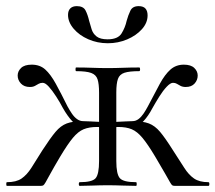

<svg xmlns="http://www.w3.org/2000/svg" viewBox="-22 -606 702 626"><path d="M238 0Q235 0 235 -6Q235 -12 238 -12Q278.6 -12 289.8 -25Q301 -38 301 -81V-303.4Q301 -332.4 296.1 -347.4Q291.2 -362.4 275.2 -368.2Q259.2 -374 226.2 -374Q224.2 -374 224.2 -380Q224.2 -386 226.2 -386Q253 -386 278.6 -385Q304.2 -384 329 -384Q353.6 -384 379.1 -385Q404.6 -386 432 -386Q434.8 -386 434.8 -380Q434.8 -374 432 -374Q400 -374 383.9 -368.8Q367.8 -363.6 362.5 -348.6Q357.2 -333.6 357.2 -304.6V-81Q357.2 -38 368.8 -25Q380.4 -12 421.6 -12Q423.8 -12 423.8 -6Q423.8 0 421.6 0Q402.2 0 377.9 -1Q353.6 -2 329 -2Q304.2 -2 280.5 -1Q256.8 0 238 0ZM0.6 0Q-1.6 0 -1.6 -6Q-1.6 -12 0.6 -12Q31 -12 48.4 -24Q65.8 -36 80.5 -59.1Q95.2 -82.2 116.2 -116Q142.2 -156 159 -176Q175.8 -196 195.5 -203.5Q215.2 -211 249 -211Q259.6 -211 273.3 -210.1Q287 -209.2 303.9 -208.6Q320.8 -208 338.8 -207L337.8 -189Q312 -192 294.4 -192Q268.4 -192 250.5 -184.5Q232.6 -177 215.6 -156.5Q198.6 -136 174.6 -96Q152.8 -59.2 142.2 -39.7Q131.6 -20.2 126.7 -11.7Q121.8 -3.2 119 -1.6Q116.2 0 110.8 0ZM249 -194.2Q229 -194.2 213.4 -211Q197.8 -227.8 183 -253.8Q173.6 -272 161.2 -291.2Q148.8 -310.4 137.3 -323.2Q125.8 -336 117.2 -336Q109.8 -336 104.1 -332.8Q98.4 -329.6 92 -326Q85.6 -322.4 75.4 -322.4Q56.8 -322.4 46.2 -333.7Q35.6 -345 35.6 -359.8Q35.6 -373.6 46.7 -384.4Q57.8 -395.2 81.6 -395.2Q108.2 -395.2 125.7 -379.3Q143.2 -363.4 159.9 -333Q176.6 -302.6 198.4 -258.6Q205 -246.6 212.4 -235.6Q219.8 -224.6 229.1 -217.8Q238.4 -211 249 -211ZM548.2 0Q542.8 0 540 -1.6Q537.2 -3.2 532.4 -11.7Q527.6 -20.2 516.5 -39.7Q505.4 -59.2 483.6 -96Q459.6 -136 442.5 -156.5Q425.4 -177 407.7 -184.5Q390 -192 364 -192Q346.2 -192 321.2 -189L320.2 -207Q338.4 -208 355.3 -208.6Q372.2 -209.2 386.3 -210.1Q400.4 -211 410 -211Q443.8 -211 463.5 -203.5Q483.2 -196 500 -176Q516.8 -156 542 -116Q564 -82.2 578.6 -59.1Q593.2 -36 610.7 -24Q628.2 -12 657.6 -12Q660.6 -12 660.6 -6Q660.6 0 657.6 0ZM410 -194.2V-211Q420.6 -211 429.6 -217.8Q438.6 -224.6 446 -235.6Q453.4 -246.6 459.8 -258.6Q482.6 -302.6 499.2 -333Q515.8 -363.4 533.8 -379.3Q551.8 -395.2 577.4 -395.2Q600.4 -395.2 611.5 -384.4Q622.6 -373.6 622.6 -359.8Q622.6 -345 612.5 -333.7Q602.4 -322.4 583.6 -322.4Q573.6 -322.4 566.7 -326Q559.8 -329.6 554.6 -332.8Q549.4 -336 542 -336Q533.6 -336 521.5 -323.2Q509.4 -310.4 497.4 -291.2Q485.4 -272 475.2 -253.8Q461.6 -227.8 445.9 -211Q430.2 -194.2 410 -194.2ZM328.6 -477.8Q362.4 -477.8 374.3 -497Q386.2 -516.2 391 -538.4Q396 -556.4 403.1 -571.2Q410.2 -586 430 -586Q445.2 -586 452.2 -578.2Q459.2 -570.4 459.2 -555.8Q459.2 -531.4 440.6 -510.7Q422 -490 392.5 -477.5Q363 -465 329.6 -465Q295.4 -465 265.8 -478Q236.2 -491 218 -512.5Q199.8 -534 199.8 -557.4Q199.8 -571.2 207.2 -578.6Q214.6 -586 228.4 -586Q249.6 -586 256.8 -572.1Q264 -558.2 268.8 -537.6Q272.4 -524.6 276.8 -510.4Q281.2 -496.2 293.1 -487Q305 -477.8 328.6 -477.8Z"/></svg>

Font: Cormorant Infant Light
Style: Regular
Weight: 300
Designer: Christian Thalmann (Catharsis Fonts)
Foundry: Catharsis Fonts
Version: Version 4.001